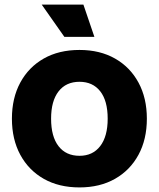

<svg xmlns="http://www.w3.org/2000/svg" viewBox="-20 -808 693 838"><path d="M327 10Q237 10 171 -27.5Q105 -65 68.5 -132.5Q32 -200 32 -290Q32 -380 68.5 -447.5Q105 -515 171 -552.5Q237 -590 327 -590Q416 -590 482 -552.5Q548 -515 584.5 -447.5Q621 -380 621 -290Q621 -200 584.5 -132.5Q548 -65 482 -27.5Q416 10 327 10ZM327 -128Q385 -128 417.5 -170.5Q450 -213 450 -290Q450 -368 417.5 -409.5Q385 -451 327 -451Q268 -451 235.5 -409Q203 -367 203 -290Q203 -212 235.5 -170Q268 -128 327 -128ZM261 -647 162 -788H344L392 -647Z"/></svg>

Font: BDO Grotesk ExtraBold
Style: Regular
Weight: 800
Designer: Deni Anggara
Foundry: Lokal Container
Version: Version 2.000